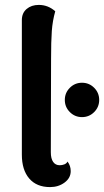

<svg xmlns="http://www.w3.org/2000/svg" viewBox="-20 -752 424 782"><path d="M69 -122V-670Q69 -699 88.5 -715.5Q108 -732 138 -732Q176 -732 205 -706Q194 -667 191 -625.5Q188 -584 188 -511L187 -132Q187 -106 196.5 -92.5Q206 -79 223 -79Q233 -79 242 -82.5Q251 -86 255 -94Q268 -77 268 -55Q268 -27 243 -8.5Q218 10 184 10Q129 10 99 -25Q69 -60 69 -122ZM244 -345Q244 -374 264.5 -394.5Q285 -415 314 -415Q343 -415 363.5 -394.5Q384 -374 384 -345Q384 -316 363.5 -295.5Q343 -275 314 -275Q285 -275 264.5 -295.5Q244 -316 244 -345Z"/></svg>

Font: Arima Madurai ExtraBold
Style: Regular
Weight: 800
Designer: Joana Correia and Natanael Gama
Foundry: NDISCOVER
Version: Version 1.020